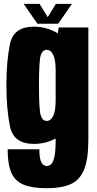

<svg xmlns="http://www.w3.org/2000/svg" viewBox="-20 -739 499 990"><path d="M221.5 231.5Q145 231.5 100.8 212.8Q56.5 194 38 150.2Q19.5 106.5 19.5 30.5H183Q183 79 193.2 98Q203.5 117 222.5 117Q234.5 117 244.8 106.5Q255 96 261 67.5Q267 39 267 -15.5V-25Q215 3 154.5 3Q50 3 31.5 -86.8Q13 -176.5 13 -300Q13 -423.5 31.5 -512.5Q50 -601.5 154.5 -601.5Q221.5 -601.5 278 -567L283 -597.5H435.5V-17.5Q435.5 82 413.2 136Q391 190 343.8 210.8Q296.5 231.5 221.5 231.5ZM267 -379Q266.5 -431 254.5 -456Q242 -482 221.5 -482Q199 -482 190 -453.5Q181 -425 181 -299.5Q181 -172.5 190 -144Q199 -115.5 221.5 -115.5Q242 -115.5 254.5 -141.5Q266.5 -166.5 267 -220ZM173 -616.5 102 -719H184L226 -650.5L268 -719H351L280 -616.5Z"/></svg>

Font: Anybody Condensed ExtraBold
Style: Regular
Weight: 800
Width: 3
Designer: Tyler Finck
Foundry: Etcetera Type Company
Version: Version 1.010; ttfautohint (v1.8.3) -l 8 -r 50 -G 200 -x 14 